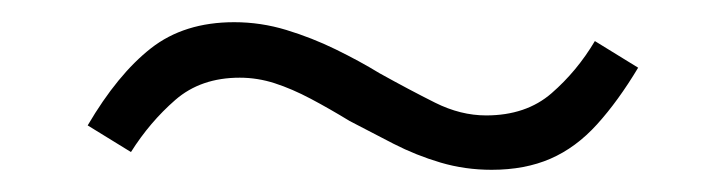

<svg xmlns="http://www.w3.org/2000/svg" viewBox="-20 -374 640 173"><path d="M423 -221Q399 -221 377 -227.5Q355 -234 334.5 -244.5Q314 -255 295 -265Q277 -276 260 -285Q243 -294 227.5 -299Q212 -304 196 -304Q161 -304 138 -284Q115 -264 98 -237L59 -261Q86 -307 116 -330.5Q146 -354 191 -354Q215 -354 238 -347Q261 -340 282.5 -329.5Q304 -319 322 -308Q349 -293 372 -281.5Q395 -270 418 -270Q454 -270 477 -290Q500 -310 516 -337L555 -313Q537 -283 518 -262Q499 -241 476 -231Q453 -221 423 -221Z"/></svg>

Font: Nunito Sans 12pt Light
Style: Italic
Weight: 300
Italic angle: -9°
Designer: Vernon Adams
Foundry: Vernon Adams
Version: Version 3.101;gftools[0.9.27]